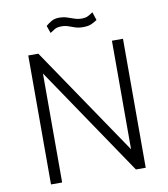

<svg xmlns="http://www.w3.org/2000/svg" viewBox="-96 -979 929 1060"><g transform="rotate(-10 369.0 -449.5)"><path d="M572.5 -723H634.5V0H579.5L166 -611V0H103.5V-723H160L572.5 -114.5ZM508.5 -850.5Q496.5 -842.5 478.5 -833.5Q460.5 -824.5 430 -824.5Q404 -824.5 385.5 -830.8Q367 -837 350 -843.2Q333 -849.5 312 -849.5Q287.5 -849.5 273.5 -841.2Q259.5 -833 246.5 -824L232 -866Q247.5 -879.5 265 -889.2Q282.5 -899 308 -899Q330.5 -899 350.2 -892.5Q370 -886 389.5 -879.2Q409 -872.5 430.5 -872.5Q451 -872.5 465 -879.2Q479 -886 493.5 -896.5Z"/></g></svg>

Font: Public Sans ExtraLight
Style: Regular
Weight: 250
Designer: The Public Sans Project Authors: Dan O. Williams and USWDS (Libre Franklin designed by Pablo Impallari and Rodrigo Fuenz
Version: Version 1.007